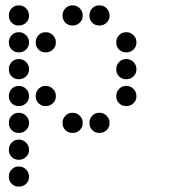

<svg xmlns="http://www.w3.org/2000/svg" viewBox="-20 -508 640 715"><path d="M49 -488Q34 -488 23.5 -477Q13 -466 13 -451V-449Q13 -434 23.5 -423.5Q34 -413 49 -413H51Q66 -413 77 -423.5Q88 -434 88 -449V-451Q88 -466 77 -477Q66 -488 51 -488ZM249 -488Q234 -488 223.5 -477Q213 -466 213 -451V-449Q213 -434 223.5 -423.5Q234 -413 249 -413H251Q266 -413 277 -423.5Q288 -434 288 -449V-451Q288 -466 277 -477Q266 -488 251 -488ZM349 -488Q334 -488 323.5 -477Q313 -466 313 -451V-449Q313 -434 323.5 -423.5Q334 -413 349 -413H351Q366 -413 377 -423.5Q388 -434 388 -449V-451Q388 -466 377 -477Q366 -488 351 -488ZM49 -388Q34 -388 23.5 -377Q13 -366 13 -351V-349Q13 -334 23.5 -323.5Q34 -313 49 -313H51Q66 -313 77 -323.5Q88 -334 88 -349V-351Q88 -366 77 -377Q66 -388 51 -388ZM149 -388Q134 -388 123.5 -377Q113 -366 113 -351V-349Q113 -334 123.5 -323.5Q134 -313 149 -313H151Q166 -313 177 -323.5Q188 -334 188 -349V-351Q188 -366 177 -377Q166 -388 151 -388ZM449 -388Q434 -388 423.5 -377Q413 -366 413 -351V-349Q413 -334 423.5 -323.5Q434 -313 449 -313H451Q466 -313 477 -323.5Q488 -334 488 -349V-351Q488 -366 477 -377Q466 -388 451 -388ZM49 -288Q34 -288 23.5 -277Q13 -266 13 -251V-249Q13 -234 23.5 -223.5Q34 -213 49 -213H51Q66 -213 77 -223.5Q88 -234 88 -249V-251Q88 -266 77 -277Q66 -288 51 -288ZM449 -288Q434 -288 423.5 -277Q413 -266 413 -251V-249Q413 -234 423.5 -223.5Q434 -213 449 -213H451Q466 -213 477 -223.5Q488 -234 488 -249V-251Q488 -266 477 -277Q466 -288 451 -288ZM49 -188Q34 -188 23.5 -177Q13 -166 13 -151V-149Q13 -134 23.5 -123.5Q34 -113 49 -113H51Q66 -113 77 -123.5Q88 -134 88 -149V-151Q88 -166 77 -177Q66 -188 51 -188ZM149 -188Q134 -188 123.5 -177Q113 -166 113 -151V-149Q113 -134 123.5 -123.5Q134 -113 149 -113H151Q166 -113 177 -123.5Q188 -134 188 -149V-151Q188 -166 177 -177Q166 -188 151 -188ZM449 -188Q434 -188 423.5 -177Q413 -166 413 -151V-149Q413 -134 423.5 -123.5Q434 -113 449 -113H451Q466 -113 477 -123.5Q488 -134 488 -149V-151Q488 -166 477 -177Q466 -188 451 -188ZM49 -88Q34 -88 23.5 -77Q13 -66 13 -51V-49Q13 -34 23.5 -23.5Q34 -13 49 -13H51Q66 -13 77 -23.5Q88 -34 88 -49V-51Q88 -66 77 -77Q66 -88 51 -88ZM249 -88Q234 -88 223.5 -77Q213 -66 213 -51V-49Q213 -34 223.5 -23.5Q234 -13 249 -13H251Q266 -13 277 -23.5Q288 -34 288 -49V-51Q288 -66 277 -77Q266 -88 251 -88ZM349 -88Q334 -88 323.5 -77Q313 -66 313 -51V-49Q313 -34 323.5 -23.5Q334 -13 349 -13H351Q366 -13 377 -23.5Q388 -34 388 -49V-51Q388 -66 377 -77Q366 -88 351 -88ZM49 12Q34 12 23.5 23Q13 34 13 49V51Q13 66 23.5 76.5Q34 87 49 87H51Q66 87 77 76.5Q88 66 88 51V49Q88 34 77 23Q66 12 51 12ZM49 112Q34 112 23.5 123Q13 134 13 149V151Q13 166 23.5 176.5Q34 187 49 187H51Q66 187 77 176.5Q88 166 88 151V149Q88 134 77 123Q66 112 51 112Z"/></svg>

Font: Doto Rounded
Style: Bold
Weight: 700
Monospace: yes
Version: Version 1.000